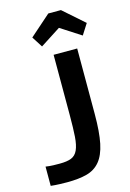

<svg xmlns="http://www.w3.org/2000/svg" viewBox="-135 -978 708 1046"><g transform="rotate(-15 218.5 -455.5)"><path d="M217.1 -687.7V-348.6Q217.1 -273.6 213.8 -226.4Q210.4 -179.3 198 -152.3Q185.6 -125.3 161.6 -115.8Q137.7 -106.3 96.3 -106.3Q80.1 -106.3 59.8 -106.8Q39.4 -107.3 17 -110.7V-2.1Q42.3 0.6 66.4 1.4Q90.4 2.3 109.3 2.3Q175.1 2.3 220.8 -9.9Q266.4 -22.1 295.2 -56.8Q324 -91.4 337.1 -154.1Q350.1 -216.9 350.1 -318.3V-687.7ZM247.4 -912.7 129.4 -808.7 168.1 -748 283 -822.1 397.9 -748 436.6 -808.7 318.6 -912.7Z"/></g></svg>

Font: Secuela Black
Style: Regular
Weight: 900
Designer: Fernando Haro
Foundry: deFharo
Version: Version 1.704